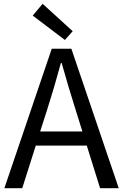

<svg xmlns="http://www.w3.org/2000/svg" viewBox="-20 -989 647 1009"><path d="M362 -825 321 -779 152 -907 204 -969ZM191 -298H413L378 -410Q339 -533 304 -658H300Q266 -532 227 -410ZM506 0 436 -224H168L97 0H3L252 -733H355L604 0Z"/></svg>

Font: Noto Sans CJK KR Regular (TTF)
Style: Regular
Weight: 400
Designer: Ryoko NISHIZUKA 西塚涼子 (kana & ideographs); Paul D. Hunt (Latin, Greek & Cyrillic); Wenlong ZHANG 张文龙 (bopomofo); Sandoll 
Foundry: Adobe Systems Incorporated
Version: Version 1.004;PS 1.004;hotconv 1.0.82;makeotf.lib2.5.63406